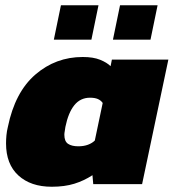

<svg xmlns="http://www.w3.org/2000/svg" viewBox="-20 -701 661 731"><path d="M185 -550 212 -681H355L328 -550ZM410 -550 437 -681H580L553 -550ZM177 10Q97 10 50 -33Q3 -76 3 -155Q3 -170 4.5 -186Q6 -202 10 -218Q37 -350 114.5 -417Q192 -484 295 -484Q335 -484 361 -473.5Q387 -463 401 -449L406 -474H621L521 0H335L332 -34Q300 -13 263 -1.5Q226 10 177 10ZM278 -144Q299 -144 315 -150Q331 -156 341 -166L371 -309Q364 -319 352.5 -324Q341 -329 323 -329Q286 -329 263 -300.5Q240 -272 229 -218Q228 -209 226.5 -201.5Q225 -194 225 -188Q225 -163 239 -153.5Q253 -144 278 -144Z"/></svg>

Font: Kanit ExtraBold
Style: Italic
Weight: 800
Italic angle: -12°
Designer: Katatrad Team
Foundry: CadsonDemak
Version: Version 2.000; ttfautohint (v1.8.3)